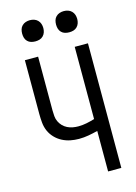

<svg xmlns="http://www.w3.org/2000/svg" viewBox="-139 -1021 777 1094"><g transform="rotate(-15 250.0 -474.0)"><path d="M358 0V-239Q331 -232 303 -227Q275 -222 247 -222Q221 -222 196 -227Q171 -232 148 -244Q125 -256 107 -275Q89 -294 79 -317Q69 -340 66.5 -366Q64 -392 64 -417V-735H142V-417Q142 -401 143.5 -384Q145 -367 152 -352Q159 -337 170.5 -325Q182 -313 197 -305.5Q212 -298 228.5 -295Q245 -292 261 -292Q286 -292 310.5 -297Q335 -302 358 -309V-735H436V0ZM350 -823Q337 -823 325 -826.5Q313 -830 304 -839Q295 -848 291.5 -860Q288 -872 288 -885Q288 -898 291.5 -910Q295 -922 304 -931Q313 -940 325 -944Q337 -948 350 -948Q363 -948 375 -944Q387 -940 396 -931Q405 -922 409 -910Q413 -898 413 -885Q413 -872 409 -860Q405 -848 396 -839Q387 -830 375 -826.5Q363 -823 350 -823ZM150 -823Q137 -823 125 -826.5Q113 -830 104 -839Q95 -848 91.5 -860Q88 -872 88 -885Q88 -898 91.5 -910Q95 -922 104 -931Q113 -940 125 -944Q137 -948 150 -948Q163 -948 175 -944Q187 -940 196 -931Q205 -922 209 -910Q213 -898 213 -885Q213 -872 209 -860Q205 -848 196 -839Q187 -830 175 -826.5Q163 -823 150 -823Z"/></g></svg>

Font: Zed Sans
Style: Regular
Weight: 400
Designer: Belleve Invis
Foundry: Belleve Invis
Version: Version 1.0.0; ttfautohint (v1.8.4)